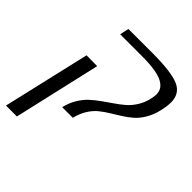

<svg xmlns="http://www.w3.org/2000/svg" viewBox="-199 -663 996 996"><g transform="rotate(45 299.0 -165.0)"><path d="M193.8 -278.8 84 200.2H3.9L115.2 -279.8ZM171.9 -529.8H346.2Q486.3 -529.8 542.2 -505.6Q598.1 -481.4 598.1 -416Q598.1 -389.6 588.9 -350.1Q579.1 -308.1 559.8 -275.9Q540.5 -243.7 517.1 -223.4Q493.7 -203.1 467 -186.3Q440.4 -169.4 413.8 -153.3Q387.2 -137.2 363.8 -118.2Q340.3 -99.1 321.8 -69.1Q303.2 -39.1 293.9 0H215.8Q225.1 -39.1 244.1 -71Q263.2 -103 286.9 -124.8Q310.5 -146.5 337.6 -165.8Q364.7 -185.1 391.6 -203.4Q418.5 -221.7 441.7 -241.7Q464.8 -261.7 483.2 -290.8Q501.5 -319.8 509.8 -355Q515.1 -378.9 515.1 -391.1Q515.1 -411.6 506.6 -426.8Q498 -441.9 477.3 -454.3Q456.5 -466.8 417.2 -473.4Q377.9 -480 320.8 -480H161.1Z"/></g></svg>

Font: Pfennig
Style: Italic
Weight: 500
Italic angle: -13°
Version: Version 20120410 ; ttfautohint (v0.8)